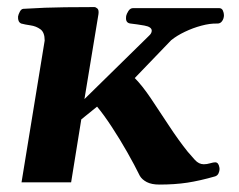

<svg xmlns="http://www.w3.org/2000/svg" viewBox="-20 -508 665 535"><path d="M40 0 104.5 -395Q104.5 -418 92.5 -426.5Q80.6 -435.1 65.2 -437.3Q49.8 -439.5 39.1 -442.4Q29.3 -446.8 30.3 -461.9Q31.2 -467.8 35.2 -475.3Q39.1 -482.9 44.9 -483.4Q107.4 -487.3 161.6 -487.8Q215.8 -488.3 242.7 -488.3Q246.6 -488.3 251.2 -484.4Q255.9 -480.5 254.4 -468.8L215.3 -231.9L394.5 -407.7Q402.8 -415 402.8 -422.4Q402.8 -433.1 382.3 -436.8Q361.8 -440.4 343.8 -442.4Q331.1 -443.8 331.1 -457Q331.1 -461.4 331.5 -463.4Q332.5 -468.8 337.6 -477.1Q342.8 -485.4 351.1 -485.4H590.3Q598.1 -485.4 601.1 -478.5Q604 -471.7 604 -465.8Q604 -456.5 598.9 -449.2Q593.8 -441.9 585 -442.4Q564.9 -442.9 541.3 -436.5Q517.6 -430.2 495.1 -419.4Q472.7 -408.7 457 -396L355.5 -290.5Q376 -270 400.4 -233.9Q424.8 -197.8 450.9 -157.7Q477.1 -117.7 502.9 -85.4Q512.2 -74.2 523.2 -62.3Q534.2 -50.3 547.9 -50.3Q556.2 -50.3 565.4 -53Q574.7 -55.7 579.6 -55.7Q588.9 -55.7 591.3 -41.5Q591.8 -40 591.8 -37.1Q591.8 -31.7 589.1 -25.4Q586.4 -19 579.6 -16.6Q537.1 -4.4 502 1Q466.8 6.3 424.3 6.3Q402.3 6.3 388.9 -0.7Q375.5 -7.8 369.6 -18.1Q355 -47.9 334.5 -84Q314 -120.1 291.7 -154.1Q269.5 -188 250.5 -210.9L206.5 -175.3L178.2 0Z"/></svg>

Font: Gelasio SemiBold
Style: Italic
Weight: 600
Italic angle: -8.5°
Designer: Eben Sorkin
Foundry: Eben Sorkin
Version: Version 1.008